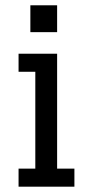

<svg xmlns="http://www.w3.org/2000/svg" viewBox="-20 -702 340 722"><path d="M49.8 0V-67.9H112.8V-432.1H49.8V-500H194.8V-67.9H259.8V0ZM94.2 -581.1V-682.1H194.8V-581.1Z"/></svg>

Font: Kelly Slab
Style: Regular
Weight: 400
Designer: Denis Masharov
Foundry: Denis Masharov
Version: Version 1.001